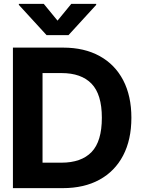

<svg xmlns="http://www.w3.org/2000/svg" viewBox="-20 -974 734 994"><path d="M304.7 0H46.9V-727.5H307.1Q416.5 -727.5 495.8 -683.8Q575.2 -640.1 617.7 -558.8Q660.2 -477.5 660.2 -364.3Q660.2 -250.5 617.4 -168.9Q574.7 -87.4 495.1 -43.7Q415.5 0 304.7 0ZM298.3 -595.7H200.2V-131.8H297.9Q400.9 -131.8 454.1 -187Q507.3 -242.2 507.3 -364.3Q507.3 -485.4 454.1 -540.5Q400.9 -595.7 298.3 -595.7ZM206.5 -954.1 277.8 -867.2 349.1 -954.1H478V-948.7L334.5 -792H221.2L77.6 -948.7V-954.1Z"/></svg>

Font: Inter Tight
Style: Bold
Weight: 700
Designer: Rasmus Andersson
Foundry: rsms
Version: Version 3.004; ttfautohint (v1.8.4.7-5d5b)